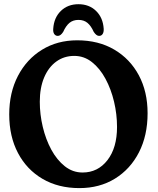

<svg xmlns="http://www.w3.org/2000/svg" viewBox="-20 -906 770 936"><path d="M356.5 -709.5Q460 -709.5 537 -664.2Q614 -619 656.8 -539Q699.5 -459 699.5 -354Q699.5 -245.5 657.5 -163.5Q615.5 -81.5 540.5 -35.2Q465.5 11 367 11Q264.5 11 187.5 -34Q110.5 -79 67.8 -159.8Q25 -240.5 25 -348.5Q25 -454.5 67.5 -536Q110 -617.5 184.8 -663.5Q259.5 -709.5 356.5 -709.5ZM550.5 -287Q550.5 -349 536 -410.2Q521.5 -471.5 494.2 -522Q467 -572.5 428.5 -603Q390 -633.5 342 -633.5Q292.5 -633.5 254.5 -606Q216.5 -578.5 195.2 -528.2Q174 -478 174 -410Q174 -348.5 188.5 -287.5Q203 -226.5 230.2 -176.2Q257.5 -126 296 -95.5Q334.5 -65 382.5 -65Q457 -65 503.8 -125.2Q550.5 -185.5 550.5 -287ZM362.5 -809Q336.5 -809 319 -794.8Q301.5 -780.5 288 -750.5Q275.5 -731 262 -731Q250.5 -731 244.2 -740.5Q238 -750 239.5 -766Q243 -820 276.8 -852.8Q310.5 -885.5 362.5 -885.5Q414.5 -885.5 448.2 -852.8Q482 -820 485.5 -766Q486.5 -750 480.5 -740.5Q474.5 -731 463 -731Q450 -731 437 -750.5Q423.5 -780.5 406 -794.8Q388.5 -809 362.5 -809Z"/></svg>

Font: Fraunces 144pt S100 SemiBold
Style: Regular
Weight: 600
Version: Version 1.000; ttfautohint (v1.8.3)